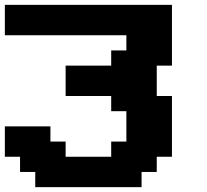

<svg xmlns="http://www.w3.org/2000/svg" viewBox="-20 -645 852 790"><path d="M125 125H562.5V62.5H625V0H687.5V-250H625V-375H687.5V-625H0V-500H500V-437.5H437.5V-375H250V-250H437.5V-187.5H500V-62.5H437.5V0H250V-62.5H187.5V-125H0V0H62.5V62.5H125Z"/></svg>

Font: Faithful 32x
Style: Semibold
Weight: 400
Foundry: Faithful Resource Pack
Version: Version 1.0; January 27, 2023